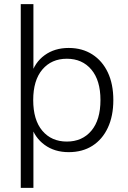

<svg xmlns="http://www.w3.org/2000/svg" viewBox="-20 -725 615 925"><path d="M80 180V-705H141V-364H130Q147 -424 195 -459Q243 -494 311 -494Q376 -494 424.5 -463Q473 -432 499.5 -376Q526 -320 526 -243Q526 -166 499.5 -109.5Q473 -53 425 -22.5Q377 8 311 8Q243 8 195 -27Q147 -62 130 -120H141V180ZM302 -43Q376 -43 420 -95Q464 -147 464 -243Q464 -338 420 -390Q376 -442 302 -442Q228 -442 184 -390Q140 -338 140 -243Q140 -147 184 -95Q228 -43 302 -43Z"/></svg>

Font: Nunito Sans 12pt Light
Style: Regular
Weight: 300
Designer: Vernon Adams
Foundry: Vernon Adams
Version: Version 3.101;gftools[0.9.27]